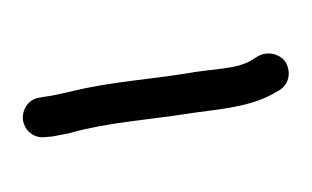

<svg xmlns="http://www.w3.org/2000/svg" viewBox="-36 -170 676 416"><g transform="rotate(-20 301.5 38.5)"><path d="M102 50C183 56 269 81 350 97C408 108 476 130 539 121L557 118C586 112 595 85 591 65C587 47 565 28 538 33L524 36C485 44 441 25 377 14C309 1 238 -19 164 -30C129 -35 101 -37 79 -42L63 -45C35 -50 16 -28 13 -9C10 10 20 34 47 40L62 44C74 46 86 48 100 50Z"/></g></svg>

Font: Stray Cat
Style: BlkExt
Weight: 900
Version: Version 1.0